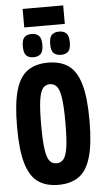

<svg xmlns="http://www.w3.org/2000/svg" viewBox="-66 -1077 597 1127"><g transform="rotate(-5 232.0 -513.5)"><path d="M232 10Q160 10 113 -22.5Q66 -55 42.5 -133Q19 -211 19 -349Q19 -487 42 -565.5Q65 -644 112.5 -677Q160 -710 232 -710Q305 -710 352 -677.5Q399 -645 422.5 -567Q446 -489 446 -352Q446 -213 422.5 -134Q399 -55 351.5 -22.5Q304 10 232 10ZM232 -117Q257 -117 273 -136Q289 -155 296.5 -205Q304 -255 304 -350Q304 -446 296.5 -496Q289 -546 273 -564.5Q257 -583 232 -583Q207 -583 191.5 -564.5Q176 -546 168.5 -495.5Q161 -445 161 -349Q161 -254 168.5 -204Q176 -154 191.5 -135.5Q207 -117 232 -117ZM313 -749Q286 -749 270.5 -763.5Q255 -778 255 -817Q255 -857 270.5 -871.5Q286 -886 313 -886Q340 -886 355.5 -871.5Q371 -857 371 -817Q371 -778 355.5 -763.5Q340 -749 313 -749ZM151 -749Q124 -749 109 -763.5Q94 -778 94 -817Q94 -857 109 -871.5Q124 -886 151 -886Q178 -886 193.5 -871.5Q209 -857 209 -817Q209 -778 193.5 -763.5Q178 -749 151 -749ZM112 -928V-1037H351V-928Z"/></g></svg>

Font: Georama Condensed
Style: Bold
Weight: 700
Width: 3
Designer: Jean-Baptiste Levee
Foundry: Production Type
Version: Version 1.000